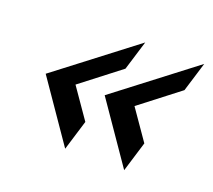

<svg xmlns="http://www.w3.org/2000/svg" viewBox="-76 -576 637 575"><g transform="rotate(20 242.5 -288.5)"><path d="M180.6 -98 209.9 -194 144 -289 268.3 -385 297.1 -479 49 -289ZM368.6 -98 397.9 -194 332 -289 456.3 -385 485.1 -479 237 -289Z"/></g></svg>

Font: Din Kursivschrift
Style: Condensed Italic Polish
Weight: 400
Version: Version 1.07